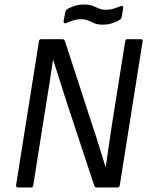

<svg xmlns="http://www.w3.org/2000/svg" viewBox="-20 -828 657 848"><path d="M60 0Q50 0 51 -10L152 -646Q154 -655 162 -655H257Q263 -655 267 -646L394 -256Q408 -215 420.5 -173.5Q433 -132 446 -91H447Q453 -133 459.5 -177Q466 -221 472 -262L533 -646Q535 -655 543 -655H601Q612 -655 610 -646L509 -9Q507 0 499 0H407Q398 0 396 -9L273 -381Q258 -428 243.5 -474Q229 -520 215 -563H214Q207 -515 199.5 -466.5Q192 -418 184 -370L127 -10Q125 0 118 0ZM434 -719Q412 -719 397.5 -725Q383 -731 370 -737Q357 -743 340 -743Q318 -743 301 -737Q284 -731 272 -726Q267 -724 263.5 -726.5Q260 -729 261 -735L268 -772Q269 -777 270 -780Q271 -783 275 -786Q286 -794 306.5 -801Q327 -808 351 -808Q374 -808 388.5 -802.5Q403 -797 416 -791Q429 -785 445 -785Q467 -785 484.5 -790.5Q502 -796 513 -801Q518 -803 521.5 -800.5Q525 -798 524 -792L518 -755Q517 -751 515.5 -747.5Q514 -744 510 -741Q500 -734 479 -726.5Q458 -719 434 -719Z"/></svg>

Font: Sofia Sans Semi Condensed
Style: Italic
Weight: 400
Italic angle: -9°
Designer: Botio Nikoltchev, Ani Petrova
Foundry: lettersoup
Version: Version 4.101